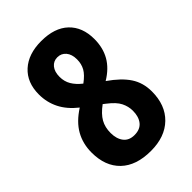

<svg xmlns="http://www.w3.org/2000/svg" viewBox="-219 -811 907 907"><g transform="rotate(-45 234.5 -357.0)"><path d="M235 -724Q324 -724 372 -678.5Q420 -633 420 -553Q420 -495 395 -451Q370 -407 317 -375Q379 -332 408 -288Q437 -244 437 -186Q437 -95 383 -42.5Q329 10 235 10Q137 10 84 -41Q31 -92 31 -183Q31 -242 57.5 -289Q84 -336 142 -373Q94 -411 71.5 -456Q49 -501 49 -553Q49 -633 99 -678.5Q149 -724 235 -724ZM235 -616Q209 -616 193 -596.5Q177 -577 177 -543Q177 -512 191.5 -487.5Q206 -463 234 -441Q268 -466 281 -489.5Q294 -513 294 -543Q294 -577 277.5 -596.5Q261 -616 235 -616ZM160 -185Q160 -146 178.5 -122Q197 -98 233 -98Q271 -98 290 -121.5Q309 -145 309 -185Q309 -214 295.5 -241Q282 -268 244 -297L230 -308Q192 -280 176 -251.5Q160 -223 160 -185Z"/></g></svg>

Font: Noto Sans ExtraCondensed
Style: Bold
Weight: 700
Width: 2
Designer: Monotype Design Team
Foundry: Monotype Imaging Inc.
Version: Version 2.013; ttfautohint (v1.8.4.7-5d5b)